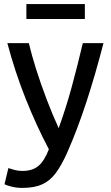

<svg xmlns="http://www.w3.org/2000/svg" viewBox="-20 -732 543 939"><path d="M90 187Q62 187 37.5 181Q13 175 2 169L21 90Q32 94 50.5 99Q69 104 89 104Q139 104 168 79.5Q197 55 219 -2Q159 -115 106 -248Q53 -381 16 -521H121Q135 -462 157.5 -391Q180 -320 208 -246.5Q236 -173 267 -105Q304 -208 331.5 -309.5Q359 -411 385 -521H486Q448 -373 404 -237.5Q360 -102 308 16Q281 76 253 114Q225 152 186.5 169.5Q148 187 90 187ZM109 -639V-712H395V-639Z"/></svg>

Font: Ubuntu Sans Medium
Style: Regular
Weight: 500
Designer: Dalton Maag Ltd
Foundry: Dalton Maag Ltd
Version: Version 1.006; ttfautohint (v1.8.4.7-5d5b)